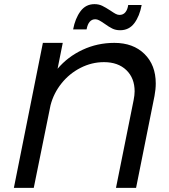

<svg xmlns="http://www.w3.org/2000/svg" viewBox="-20 -907 814 927"><path d="M560 -761Q539 -761 522.5 -769Q506 -777 484 -793Q468 -804 458.5 -809Q449 -814 440 -814Q407 -814 398 -765H333Q343 -818 368.5 -852.5Q394 -887 436 -887Q457 -887 473.5 -879Q490 -871 513 -856Q529 -845 538.5 -840Q548 -835 557 -835Q575 -835 585.5 -848Q596 -861 599 -883H664Q654 -829 628.5 -795Q603 -761 560 -761ZM732 -504Q732 -476 726 -444L637 0H540L625 -423Q630 -448 630 -466Q630 -530 590 -568.5Q550 -607 482 -607Q423 -607 369 -579.5Q315 -552 277 -504.5Q239 -457 224 -399L143 0H47L187 -700H283L258 -575Q307 -633 378.5 -666.5Q450 -700 532 -700Q623 -700 677.5 -646.5Q732 -593 732 -504Z"/></svg>

Font: TypoPRO Montserrat Alternates
Style: Italic
Weight: 400
Italic angle: -11.3°
Designer: Julieta Ulanovsky
Foundry: Julieta Ulanovsky
Version: Version 6.001